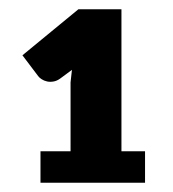

<svg xmlns="http://www.w3.org/2000/svg" viewBox="-20 -845 374 415"><path d="M293.5 -518V-450H67.5V-518H132.5V-667L135.5 -694L110.5 -675.5Q103 -670 95.5 -668.8Q88 -667.5 81.5 -669Q75 -670.5 70 -673.8Q65 -677 62.5 -680.5L28.5 -725.5L149.5 -825H242.5V-518Z"/></svg>

Font: Lato
Style: Regular
Weight: 900
Designer: Lukasz Dziedzic with Adam Twardoch and Botio Nikoltchev
Foundry: tyPoland Lukasz Dziedzic
Version: Version 2.010; 2014-09-01; http://www.latofonts.com/; ttfaut